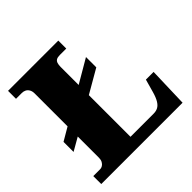

<svg xmlns="http://www.w3.org/2000/svg" viewBox="-182 -877 1040 1040"><g transform="rotate(-45 338.5 -357.0)"><path d="M21 0V-61H74Q83 -61 92 -66.5Q101 -72 107 -83Q113 -94 113 -109V-272L38 -229V-306L113 -350V-602Q113 -619 106.5 -630.5Q100 -642 89.5 -647.5Q79 -653 66 -653H21V-714H406V-653H357Q339 -653 330 -647.5Q321 -642 317.5 -631Q314 -620 314 -604V-466L449 -545V-466L314 -388V-69H492Q510 -69 524.5 -76.5Q539 -84 550.5 -103Q562 -122 571 -154L592 -229H651L644 0Z"/></g></svg>

Font: Noto Serif Tibetan Black
Style: Regular
Weight: 900
Version: Version 2.103